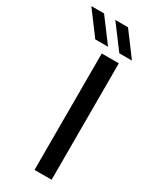

<svg xmlns="http://www.w3.org/2000/svg" viewBox="-290 -808 684 857"><g transform="rotate(30 52.0 -380.0)"><path d="M54.5 0V-600H142.5V0ZM-2 -640 -91.5 -760H-26L64 -640ZM122 -640 32 -760H97.5L187 -640Z"/></g></svg>

Font: Big Shoulders Stencil Text Medium
Style: Regular
Weight: 500
Designer: Patric King
Foundry: XO Type Co
Version: Version 1.000